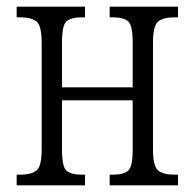

<svg xmlns="http://www.w3.org/2000/svg" viewBox="-20 -556 584 576"><path d="M30 0V-32H41Q74 -32 89.5 -44.5Q105 -57 105 -108V-428Q105 -479 89.5 -491.5Q74 -504 41 -504H30V-536H235V-504H225Q193 -504 179.5 -492Q166 -480 166 -430V-294H378V-430Q378 -480 364.5 -492Q351 -504 319 -504H309V-536H514V-504H503Q470 -504 454.5 -491.5Q439 -479 439 -428V-108Q439 -57 454.5 -44.5Q470 -32 503 -32H514V0H309V-32H319Q351 -32 364.5 -44Q378 -56 378 -106V-255H166V-106Q166 -56 179.5 -44Q193 -32 225 -32H235V0Z"/></svg>

Font: Noto Serif Condensed Light
Style: Regular
Weight: 300
Width: 3
Designer: Monotype Design Team
Foundry: Monotype Imaging Inc.
Version: Version 2.013